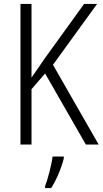

<svg xmlns="http://www.w3.org/2000/svg" viewBox="-20 -734 521 975"><path d="M481 0 249 -405 473 -714H407L207 -437C180 -397 157 -365 140 -340V-714H84V0H140V-281L209 -361L416 0ZM304 61H247C242 103 222 178 209 211V221H240C268 177 293 116 304 70Z"/></svg>

Font: Noto Sans Display SemiCondensed Light
Style: Regular
Weight: 300
Width: 4
Designer: Monotype Design Team
Foundry: Monotype Imaging Inc.
Version: Version 1.900